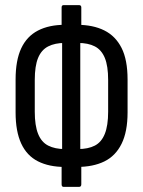

<svg xmlns="http://www.w3.org/2000/svg" viewBox="-20 -717 559 751"><path d="M234 -64Q172 -64 128.5 -86Q85 -108 63 -155.5Q41 -203 41 -277V-406Q41 -481 63 -528Q85 -575 128.5 -597.5Q172 -620 234 -620H281Q344 -620 388 -598Q432 -576 455.5 -529.5Q479 -483 479 -406V-277Q479 -202 455.5 -154.5Q432 -107 388 -85.5Q344 -64 281 -64ZM233 -134H285Q325 -134 351 -147.5Q377 -161 390 -193.5Q403 -226 403 -280V-404Q403 -459 390 -490.5Q377 -522 351 -535.5Q325 -549 285 -549H233Q195 -549 168.5 -535.5Q142 -522 129 -490.5Q116 -459 116 -404V-280Q116 -226 129 -193.5Q142 -161 168.5 -147.5Q195 -134 233 -134ZM229 14Q221 14 221 4V-67L223 -82V-593L221 -606V-688Q221 -697 229 -697H289Q298 -697 298 -688V-606L294 -592V-84L298 -67V4Q298 14 289 14Z"/></svg>

Font: Sofia Sans Extra Condensed Medium
Style: Regular
Weight: 500
Version: Version 4.100